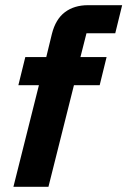

<svg xmlns="http://www.w3.org/2000/svg" viewBox="-20 -720 491 740"><path d="M31.7 0 130 -391.7H50.8L77.5 -500H158.3L180 -589.2Q194.2 -645.8 230 -672.9Q265.8 -700 319.2 -700H450.8L424.2 -591.7H313.3L290 -500H390.8L364.2 -391.7H265L166.7 0Z"/></svg>

Font: Funnel Sans Light
Style: Bold Italic
Weight: 700
Italic angle: -14.036°
Version: Version 1.000